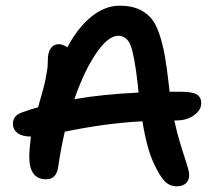

<svg xmlns="http://www.w3.org/2000/svg" viewBox="-20 -715 780 682"><path d="M607.9 -53.2Q583 -53.2 565.7 -70.6Q548.3 -87.9 527.8 -131.8Q502.9 -181.2 485.8 -284.2Q354 -277.3 210 -247.1Q194.8 -179.2 187 -124Q181.2 -78.1 144 -78.1Q84 -78.1 84 -158.2Q84 -182.1 89.8 -230Q58.6 -230 42.2 -242.4Q25.9 -254.9 25.9 -274.9Q25.9 -305.2 59.1 -315.9Q89.4 -327.1 115.2 -334Q116.2 -337.4 122.3 -358.9Q128.4 -380.4 129.9 -385.7Q131.3 -391.1 136 -408.7Q140.6 -426.3 141.8 -434.3Q143.1 -442.4 145.8 -456.3Q148.4 -470.2 149.2 -480.7Q149.9 -491.2 149.9 -502Q149.9 -528.3 160.2 -543.2Q170.4 -558.1 189 -558.1Q203.1 -558.1 219.2 -546.9Q257.3 -618.2 305.4 -656.5Q353.5 -694.8 404.8 -694.8Q442.4 -694.8 469 -684.1Q495.6 -673.3 513.9 -653.6Q532.2 -633.8 544.9 -597.2Q557.6 -560.5 565.2 -518.1Q572.8 -475.6 580.1 -410.2Q582 -396.5 582 -389.2H619.1Q662.6 -389.2 678.7 -379.6Q694.8 -370.1 694.8 -348.1Q694.8 -324.2 669.4 -305.7Q644 -287.1 605 -287.1H599.1Q609.4 -239.7 622.8 -196.8Q636.2 -153.8 644 -130.1Q651.9 -106.4 651.9 -92.8Q651.9 -74.2 640.1 -63.7Q628.4 -53.2 607.9 -53.2ZM399.9 -587.9Q364.3 -587.9 322 -526.4Q279.8 -464.8 244.1 -362.8Q342.3 -379.9 472.2 -386.2Q471.7 -391.1 470.7 -401.1Q469.7 -411.1 469.2 -416Q457.5 -518.6 444.1 -553.2Q430.7 -587.9 399.9 -587.9Z"/></svg>

Font: Shantell Sans Irregular Bouncy
Style: Regular
Weight: 500
Designer: Stephen Nixon, Anya Danilova, Shantell Martin
Foundry: Arrow Type
Version: Version 1.006;[9816181b4]